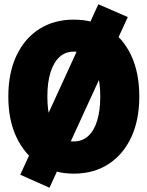

<svg xmlns="http://www.w3.org/2000/svg" viewBox="-20 -802 690 900"><path d="M326 12Q234 12 165 -32.5Q96 -77 57.5 -158Q19 -239 19 -349Q19 -461 57.5 -542Q96 -623 165 -666.5Q234 -710 326 -710Q419 -710 488 -666.5Q557 -623 595 -542Q633 -461 633 -349Q633 -239 595 -158Q557 -77 488 -32.5Q419 12 326 12ZM326 -139Q365 -139 393 -164Q421 -189 435.5 -236.5Q450 -284 450 -349Q450 -415 435.5 -462.5Q421 -510 393 -535Q365 -560 326 -560Q286 -560 258.5 -534.5Q231 -509 216.5 -462Q202 -415 202 -349Q202 -284 216.5 -236.5Q231 -189 258.5 -164Q286 -139 326 -139ZM212 78 75 17 441 -782 579 -722Z"/></svg>

Font: Azeret Mono Thin ExtraBold
Style: Regular
Weight: 800
Version: Version 1.002